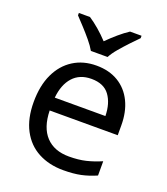

<svg xmlns="http://www.w3.org/2000/svg" viewBox="-141 -865 847 973"><g transform="rotate(20 282.0 -378.0)"><path d="M292 -546Q361 -546 410.5 -516Q460 -486 486.5 -431.5Q513 -377 513 -304V-251H146Q148 -160 192.5 -112.5Q237 -65 317 -65Q368 -65 407.5 -74.5Q447 -84 489 -102V-25Q448 -7 408 1.5Q368 10 313 10Q237 10 178.5 -21Q120 -52 87.5 -113.5Q55 -175 55 -264Q55 -352 84.5 -415Q114 -478 167.5 -512Q221 -546 292 -546ZM291 -474Q228 -474 191.5 -433.5Q155 -393 148 -321H421Q420 -389 389 -431.5Q358 -474 291 -474ZM239 -606Q226 -629 204 -655.5Q182 -682 158 -708Q134 -734 116 -753V-766H176Q202 -749 230 -725Q258 -701 283 -674Q310 -701 338 -725Q366 -749 392 -766H454V-753Q435 -734 410.5 -708Q386 -682 363.5 -655.5Q341 -629 329 -606Z"/></g></svg>

Font: Noto Music
Style: Regular
Weight: 400
Designer: Monotype Design Team, Benjamin Yang
Foundry: Monotype Imaging Inc.
Version: Version 2.002; ttfautohint (v1.8.4.7-5d5b)